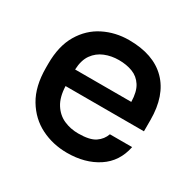

<svg xmlns="http://www.w3.org/2000/svg" viewBox="-126 -676 833 823"><g transform="rotate(30 290.0 -265.0)"><path d="M300 11Q230 11 171 -18.5Q112 -48 76 -108Q40 -168 40 -260V-280Q40 -368 74.5 -426Q109 -484 166 -512.5Q223 -541 290 -541Q411 -541 475.5 -476Q540 -411 540 -290V-234H152Q154 -180 175 -147Q196 -114 229 -99.5Q262 -85 300 -85Q357 -85 383.5 -103Q410 -121 420 -150H530Q514 -71 451.5 -30Q389 11 300 11ZM295 -445Q258 -445 226 -432Q194 -419 174 -391Q154 -363 152 -316H430Q429 -366 411 -394Q393 -422 363 -433.5Q333 -445 295 -445Z"/></g></svg>

Font: Golos Text Medium
Style: Regular
Weight: 500
Designer: A.Korolkova, Vitaly Kuzmin
Foundry: ParaType Ltd
Version: Version 2.004